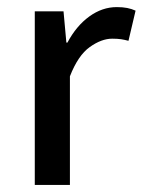

<svg xmlns="http://www.w3.org/2000/svg" viewBox="-20 -521 402 541"><path d="M78 0V-489H159L167 -401H170Q195 -448 231.5 -474.5Q268 -501 309 -501Q326 -501 338.5 -498.5Q351 -496 362 -491L342 -406Q331 -409 321 -410.5Q311 -412 296 -412Q266 -412 233 -388.5Q200 -365 177 -306V0Z"/></svg>

Font: Source Sans 3 ExtraLight Medium
Style: Regular
Weight: 500
Version: Version 3.052;hotconv 1.1.0;makeotfexe 2.6.0